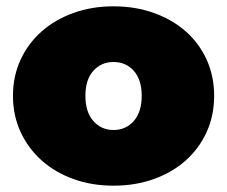

<svg xmlns="http://www.w3.org/2000/svg" viewBox="-20 -577 718 607"><path d="M21 -274Q21 -336 45 -388Q69 -440 111.5 -477.5Q154 -515 212 -536Q270 -557 339 -557Q408 -557 466.5 -536Q525 -515 567.5 -477.5Q610 -440 633.5 -388Q657 -336 657 -274Q657 -212 633.5 -160Q610 -108 567.5 -70Q525 -32 466.5 -11Q408 10 339 10Q270 10 212 -11Q154 -32 111.5 -70Q69 -108 45 -160Q21 -212 21 -274ZM428 -274Q428 -325 403 -353Q378 -381 339 -381Q300 -381 275 -353Q250 -325 250 -274Q250 -223 275 -194.5Q300 -166 339 -166Q378 -166 403 -194.5Q428 -223 428 -274Z"/></svg>

Font: CMG Sans Black
Style: Regular
Weight: 900
Designer: Julieta Ulanovsky
Foundry: Julieta Ulanovsky
Version: Version 7.200